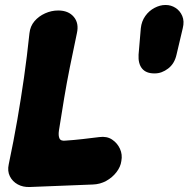

<svg xmlns="http://www.w3.org/2000/svg" viewBox="-20 -729 755 769"><path d="M99 20Q72 21 51 9.5Q30 -2 19.5 -23Q9 -44 15 -71Q35 -166 49.5 -250Q64 -334 76 -417.5Q88 -501 98 -596Q101 -624 118 -644Q135 -664 160.5 -675.5Q186 -687 213 -687Q254 -687 275.5 -661.5Q297 -636 288 -596Q272 -521 259.5 -458.5Q247 -396 237 -336Q227 -276 216 -206Q213 -185 218.5 -174Q224 -163 245 -166Q276 -168 311 -172Q346 -176 378 -180Q408 -184 429 -170Q450 -156 460.5 -133Q471 -110 466 -84Q463 -61 446.5 -39.5Q430 -18 405.5 -4.5Q381 9 352 10ZM544 -616Q547 -644 562 -665Q577 -686 599 -697.5Q621 -709 642 -709H644Q665 -709 683 -697.5Q701 -686 710 -665Q719 -644 712 -616L687 -510Q679 -474 653.5 -454.5Q628 -435 600 -435H598Q565 -435 549 -454.5Q533 -474 535 -510Z"/></svg>

Font: Winky Sans ExtraBold
Style: Italic
Weight: 800
Italic angle: -8.97852°
Designer: Simon Atzbach
Foundry: typofactur
Version: Version 1.205